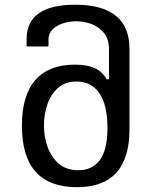

<svg xmlns="http://www.w3.org/2000/svg" viewBox="-20 -780 642 800"><path d="M300.8 0Q71.3 0 71.3 -256.3Q71.3 -383.3 127.7 -447Q184.1 -510.7 292 -510.7Q343.3 -510.7 375 -496.1Q406.7 -481.4 424.3 -449.7H434.1V-575.7Q434.1 -616.2 413.8 -641.8Q393.6 -667.5 362.3 -679.4Q331.1 -691.4 297.9 -691.4Q268.6 -691.4 241.9 -682.6Q215.3 -673.8 198.7 -657Q182.1 -640.1 182.1 -616.7V-586.4H90.8V-616.7Q90.8 -760.3 293.5 -760.3Q519.5 -760.3 519.5 -575.7V-241.7Q519.5 0 300.8 0ZM306.6 -70.8Q365.7 -70.8 396.7 -114Q427.7 -157.2 427.7 -247.1Q427.7 -342.8 394 -391.6Q360.4 -440.4 299.3 -440.4Q252 -440.4 221.9 -413.8Q191.9 -387.2 177.5 -345.2Q163.1 -303.2 163.1 -257.3Q163.1 -210.9 178.2 -168Q193.4 -125 225.1 -97.9Q256.8 -70.8 306.6 -70.8Z"/></svg>

Font: Vazir Code Hack
Style: Code-Hack
Weight: 400
Foundry: DejaVu fonts team - Redesigned by Saber Rastikerdar
Version: Version 1.1.2